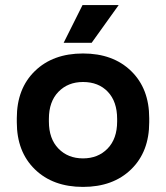

<svg xmlns="http://www.w3.org/2000/svg" viewBox="-20 -720 652 754"><path d="M46 -240V-256Q46 -372 117 -441Q188 -510 306 -510Q424 -510 495 -441Q566 -372 566 -256V-240Q566 -124 495 -55Q424 14 306 14Q188 14 117 -55Q46 -124 46 -240ZM440 -243V-253Q440 -321 403.5 -359.5Q367 -398 306 -398Q247 -398 209.5 -359.5Q172 -321 172 -253V-243Q172 -175 209.5 -136.5Q247 -98 306 -98Q365 -98 402.5 -136.5Q440 -175 440 -243ZM340 -552H230L304 -700H446Z"/></svg>

Font: Rootstock Sans Headline
Style: Bold
Weight: 700
Designer: Florian Karsten
Foundry: Florian Karsten
Version: Version 2.000;FEAKit 1.0